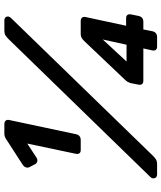

<svg xmlns="http://www.w3.org/2000/svg" viewBox="50 -790 740 880"><g transform="rotate(-90 420.0 -350.0)"><path d="M172 -350Q162 -350 157.5 -356Q153 -362 155 -372L202 -595L138 -553Q131 -548 122 -549Q113 -550 108 -558L94 -585Q90 -593 93 -601.5Q96 -610 105 -616L224 -693Q235 -700 248 -700H292Q302 -700 307 -694Q312 -688 310 -678L245 -372Q240 -350 218 -350ZM61 0Q47 0 43.5 -11Q40 -22 49 -31L681 -681Q690 -690 698 -695Q706 -700 719 -700H765Q780 -700 783.5 -689.5Q787 -679 777 -669L146 -19Q137 -10 129 -5Q121 0 107 0ZM646 0Q636 0 631.5 -6Q627 -12 629 -22L638 -63H490Q479 -63 474.5 -69Q470 -75 472 -85L479 -121Q480 -123 483 -131Q486 -139 498 -151L670 -332Q680 -343 688 -346.5Q696 -350 703 -350H764Q774 -350 779 -344Q784 -338 782 -328L742 -142H777Q787 -142 791.5 -136Q796 -130 794 -120L787 -85Q782 -63 760 -63H725L717 -22Q712 0 690 0ZM578 -140H655L679 -249Z"/></g></svg>

Font: Rubik Light Medium
Style: Italic
Weight: 500
Italic angle: -12°
Version: Version 2.104